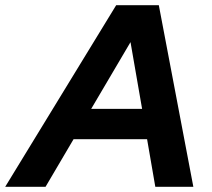

<svg xmlns="http://www.w3.org/2000/svg" viewBox="-79 -720 817 740"><path d="M-59 0 368.8 -700H533.1L666.2 0H519.6L487.9 -183.5H204.5L96.5 0ZM272.4 -300.3H468.7L424 -557.6Z"/></svg>

Font: Red Hat Display VF
Style: Italic
Weight: 300
Italic angle: -12°
Designer: Pentagram, MCKL
Foundry: Pentagram, MCKL
Version: Version 1.023